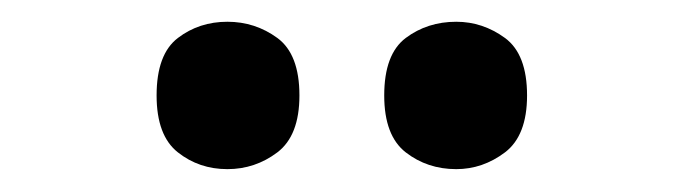

<svg xmlns="http://www.w3.org/2000/svg" viewBox="-20 -774 617 173"><path d="M391.1 -621.6Q365.1 -621.6 345.6 -636.7Q326.2 -651.8 326.2 -688Q326.2 -725.2 345.6 -739.8Q365.1 -754.4 391.1 -754.4Q415 -754.4 435 -739.8Q454.9 -725.2 454.9 -688Q454.9 -651.8 435 -636.7Q415 -621.6 391.1 -621.6ZM184.9 -621.6Q159.4 -621.6 140.3 -636.7Q121.1 -651.8 121.1 -688Q121.1 -725.2 140.3 -739.8Q159.4 -754.4 184.9 -754.4Q209.9 -754.4 229.9 -739.8Q249.8 -725.2 249.8 -688Q249.8 -651.8 229.9 -636.7Q209.9 -621.6 184.9 -621.6Z"/></svg>

Font: Noto Serif Lao
Style: Regular
Weight: 400
Designer: Monotype Design Team
Foundry: Monotype Imaging Inc.
Version: Version 2.003